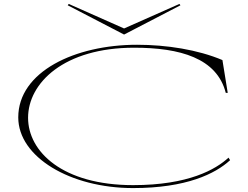

<svg xmlns="http://www.w3.org/2000/svg" viewBox="-20 -943 1263 978"><path d="M678 -715C362 -715 73 -578 73 -345C73 -143 338 15 658 15C929 15 1077 -58 1152 -127L1144 -140C1079 -80 940 0 658 0C298 0 123 -171 123 -343C123 -521 307 -700 663 -700C897 -700 1085 -647 1130 -470H1140L1113 -637C988 -690 828 -715 678 -715ZM325 -916 612 -767 899 -916 894 -923 612 -798 330 -923Z"/></svg>

Font: Sprat Extended Thin
Style: Regular
Weight: 100
Width: 9
Designer: Ethan Nakache
Foundry: Collletttivo
Version: Version 2.000;Glyphs 3.2 (3217)